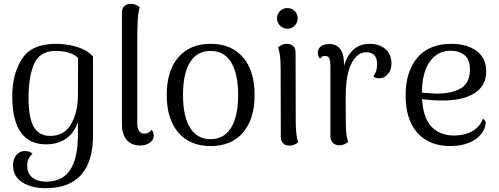

<svg xmlns="http://www.w3.org/2000/svg" viewBox="-20 -750 2606 1003"><path d="M48 113Q48 80 65.5 59.5Q83 39 110 39Q138 39 150 54Q122 75 122 115Q122 156 149 177.5Q176 199 221 199Q306 199 346.5 137.5Q387 76 387 -45V-113Q369 -57 326 -26.5Q283 4 221 4Q44 4 44 -248Q44 -363 94.5 -442Q145 -521 272 -521Q328 -521 380.5 -505.5Q433 -490 466 -455V-45Q466 233 218 233Q145 233 96.5 202.5Q48 172 48 113ZM387 -248 388 -447Q371 -465 340 -474.5Q309 -484 271 -484Q188 -484 158.5 -417Q129 -350 129 -240Q129 -134 156.5 -87Q184 -40 242 -40Q316 -40 351 -101Q386 -162 387 -248Z M617 -101V-686Q617 -707 630 -718.5Q643 -730 664 -730Q689 -730 710 -712Q702 -686 699.5 -645Q697 -604 697 -517V-105Q697 -79 706.5 -65.5Q716 -52 735 -52Q746 -52 756.5 -57.5Q767 -63 772 -73Q783 -58 783 -42Q783 -19 762.5 -4.5Q742 10 712 10Q667 10 642 -19Q617 -48 617 -101Z M851 -254Q851 -380 911.5 -450.5Q972 -521 1080 -521Q1189 -521 1249.5 -450.5Q1310 -380 1310 -254Q1310 -128 1249.5 -57.5Q1189 13 1080 13Q972 13 911.5 -57.5Q851 -128 851 -254ZM1224 -254Q1224 -366 1187 -425Q1150 -484 1080 -484Q1010 -484 973 -425Q936 -366 936 -254Q936 -142 973 -82.5Q1010 -23 1080 -23Q1150 -23 1187 -82.5Q1224 -142 1224 -254Z M1427 -654Q1427 -677 1443 -692.5Q1459 -708 1481 -708Q1504 -708 1519.5 -692.5Q1535 -677 1535 -654Q1535 -632 1519.5 -616Q1504 -600 1481 -600Q1459 -600 1443 -616Q1427 -632 1427 -654ZM1538 -7Q1517 11 1492 11Q1472 11 1459.5 -1Q1447 -13 1447 -33L1446 -396Q1446 -465 1433 -503Q1454 -521 1479 -521Q1499 -521 1511.5 -509.5Q1524 -498 1524 -477L1525 -114Q1525 -41 1538 -7Z M2025 -417Q2025 -384 2006 -362.5Q1987 -341 1961 -341Q1939 -341 1931 -351Q1942 -368 1946 -382.5Q1950 -397 1950 -415Q1950 -477 1892 -477Q1847 -477 1816.5 -419.5Q1786 -362 1786 -241V-187Q1786 -97 1788 -65Q1790 -33 1799 -9Q1778 9 1752 9Q1732 9 1719 -3.5Q1706 -16 1706 -38V-406Q1706 -434 1699.5 -446Q1693 -458 1678 -458Q1659 -458 1652 -442Q1640 -459 1640 -474Q1640 -495 1656 -507.5Q1672 -520 1700 -520Q1739 -520 1758.5 -492.5Q1778 -465 1777 -411V-406Q1794 -463 1828 -492Q1862 -521 1910 -521Q1962 -521 1993.5 -493.5Q2025 -466 2025 -417Z M2517 -106Q2517 -96 2511 -79Q2492 -35 2444.5 -11Q2397 13 2333 13Q2223 13 2161 -55.5Q2099 -124 2099 -251Q2099 -377 2160.5 -449Q2222 -521 2337 -521Q2420 -521 2470 -483.5Q2520 -446 2520 -377Q2520 -303 2460 -264Q2400 -225 2293 -225Q2234 -225 2185 -232Q2191 -131 2235.5 -86.5Q2280 -42 2352 -42Q2407 -42 2447 -64.5Q2487 -87 2502 -129Q2517 -124 2517 -106ZM2184 -266Q2232 -262 2262 -261Q2342 -261 2388.5 -289.5Q2435 -318 2435 -387Q2435 -440 2406 -462.5Q2377 -485 2334 -485Q2266 -485 2225.5 -428.5Q2185 -372 2184 -266Z"/></svg>

Font: Arima Madurai
Style: Regular
Weight: 400
Designer: Joana Correia and Natanael Gama
Foundry: NDISCOVER
Version: Version 1.019